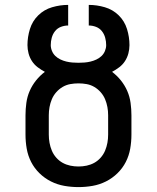

<svg xmlns="http://www.w3.org/2000/svg" viewBox="-20 -755 640 783"><path d="M300 8Q271 8 242.5 3Q214 -2 188 -15Q162 -28 141 -48.5Q120 -69 107 -94.5Q94 -120 89 -148.5Q84 -177 84 -206V-285Q84 -310 87.5 -335.5Q91 -361 101 -384Q111 -407 127 -427Q143 -447 163 -462Q148 -470 134 -480.5Q120 -491 110.5 -505.5Q101 -520 96.5 -537Q92 -554 92 -571Q92 -604 102 -636.5Q112 -669 136 -692.5Q160 -716 192.5 -725.5Q225 -735 258 -735V-651Q243 -651 228.5 -645.5Q214 -640 204.5 -628Q195 -616 191 -601Q187 -586 187 -571Q187 -559 192 -547Q197 -535 206 -526.5Q215 -518 226.5 -512.5Q238 -507 250.5 -504Q263 -501 275.5 -500Q288 -499 300 -499Q312 -499 324.5 -500Q337 -501 349.5 -504Q362 -507 373.5 -512.5Q385 -518 394 -526.5Q403 -535 408 -547Q413 -559 413 -571Q413 -586 409 -601Q405 -616 395.5 -628Q386 -640 371.5 -645.5Q357 -651 342 -651V-735Q375 -735 407.5 -725.5Q440 -716 464 -692.5Q488 -669 498 -636.5Q508 -604 508 -571Q508 -554 503.5 -537Q499 -520 489.5 -505.5Q480 -491 466 -480.5Q452 -470 437 -462Q457 -447 473 -427Q489 -407 499 -384Q509 -361 512.5 -335.5Q516 -310 516 -285V-206Q516 -177 511 -148.5Q506 -120 493 -94.5Q480 -69 459 -48.5Q438 -28 412 -15Q386 -2 357.5 3Q329 8 300 8ZM300 -76Q317 -76 333.5 -79.5Q350 -83 364.5 -91Q379 -99 390.5 -112Q402 -125 408.5 -140.5Q415 -156 418 -172.5Q421 -189 421 -206V-285Q421 -302 418 -318.5Q415 -335 408.5 -350.5Q402 -366 390.5 -379Q379 -392 364.5 -400.5Q350 -409 333.5 -412Q317 -415 300 -415Q283 -415 266.5 -412Q250 -409 235.5 -400.5Q221 -392 209.5 -379Q198 -366 191.5 -350.5Q185 -335 182 -318.5Q179 -302 179 -285V-206Q179 -189 182 -172.5Q185 -156 191.5 -140.5Q198 -125 209.5 -112Q221 -99 235.5 -91Q250 -83 266.5 -79.5Q283 -76 300 -76Z"/></svg>

Font: Iosevka Etoile Medium
Style: Regular
Weight: 500
Designer: Belleve Invis
Foundry: Belleve Invis
Version: Version 22.1.2; ttfautohint (v1.8.4)